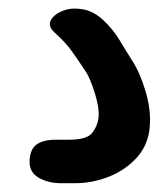

<svg xmlns="http://www.w3.org/2000/svg" viewBox="-20 -106 370 448"><path d="M123 321.5Q93 321.5 70.8 309Q48.5 296.5 49 270.5Q49.5 243 65 231.5Q80.5 220 110.5 220H140.5Q182 220 194.5 204.8Q207 189.5 209.5 171Q212 155.5 207 133.2Q202 111 194.2 90.8Q186.5 70.5 180 61Q162.5 34.5 148 14Q133.5 -6.5 108 -29.5Q92 -44 97.8 -57Q103.5 -70 120.2 -78Q137 -86 153 -86Q175 -86 190.8 -79.2Q206.5 -72.5 220.5 -59.5Q244.5 -36.5 257.5 -14.8Q270.5 7 291 39.5Q307 65 319.8 107.5Q332.5 150 329.5 188.5Q326.5 231 300 260.8Q273.5 290.5 234.8 306Q196 321.5 154.5 321.5Z"/></svg>

Font: Edu SA Hand Cursive
Style: Regular
Weight: 400
Designer: Tina and Corey Anderson, Eben Sorkin, Mirko Velimirovic
Foundry: Google for Education
Version: Version 2.000